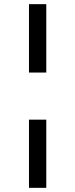

<svg xmlns="http://www.w3.org/2000/svg" viewBox="-20 -795 361 921"><path d="M119 -447V-775H202V-447ZM119 106V-221H202V106Z"/></svg>

Font: Fauna One
Style: Regular
Weight: 400
Designer: Eduardo Rodriguez Tunni
Foundry: Eduardo Rodriguez Tunni
Version: Version 2.001; ttfautohint (v1.8.4.7-5d5b);gftools[0.9.23]